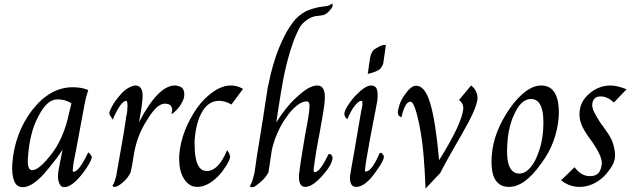

<svg xmlns="http://www.w3.org/2000/svg" viewBox="-20 -1045 3525 1072"><path d="M379 -467.7Q345.1 -490.3 301.5 -490.3Q270.8 -490.3 244.4 -466.2Q217.9 -442.1 194.9 -396.4Q169.2 -350.3 154.6 -290.5Q140 -230.8 135.9 -163.1Q130.8 -94.9 160 -94.9Q194.9 -94.9 256.4 -170.8Q296.4 -217.9 323.8 -280.8Q351.3 -343.6 364.1 -407.7ZM329.2 -209.7Q325.6 -205.1 314.6 -187.9Q303.6 -170.8 287.2 -150Q270.8 -129.2 253.3 -107.4Q235.9 -85.6 221 -69.2Q156.4 0 106.7 0Q72.8 0 59 -34.6Q45.1 -69.2 48.7 -130.8Q61.5 -301.5 160 -430.8Q260 -557.9 385.6 -557.9Q409.7 -557.9 432.3 -554.1Q454.9 -550.3 472.8 -542.1Q472.8 -540 466.4 -521.8Q460 -503.6 451.3 -457.9L405.1 -209.7Q390.3 -138.5 388.7 -121Q387.2 -107.7 387.2 -103.6Q383.6 -85.6 390.3 -85.6Q421 -85.6 472.8 -194.9Q492.3 -177.4 492.3 -167.7Q490.3 -143.6 446.7 -83.6Q416.4 -43.6 389 -21.8Q361.5 0 338.5 0Q321 0 312.3 -18.5Q303.6 -36.9 303.6 -60Q303.6 -66.2 305.1 -81.3Q306.7 -96.4 309.7 -109.7Z M956.4 -567.7Q970.8 -567.7 986.9 -560.5Q1003.1 -553.3 1006.7 -535.9Q1011.3 -517.9 1006.7 -498.5Q1001.5 -480.5 986.9 -457.2Q972.3 -433.8 938.5 -406.7V-412.8Q943.6 -432.3 939.5 -443.6Q935.4 -454.9 928.2 -459.5Q921 -464.1 913.1 -465.1Q905.1 -466.2 900 -466.2Q854.9 -466.2 800 -372.8Q772.3 -330.8 754.9 -284.6Q737.4 -238.5 728.7 -190.3Q725.6 -175.9 723.3 -157.2Q721 -138.5 717.7 -122.6Q714.4 -106.7 711.8 -95.1Q709.2 -83.6 709.2 -82.1Q695.4 -54.9 676.7 -36.4Q657.9 -17.9 638.5 -6.7Q625.6 0 616.2 -1.8Q606.7 -3.6 609.2 -11.3Q615.9 -19.5 620 -32.3Q624.1 -45.1 627.2 -56.4Q630.8 -69.2 632.3 -82.1Q645.1 -154.9 654.1 -206.4Q663.1 -257.9 669.5 -294.4Q675.9 -330.8 679 -354.9Q682.1 -379 685.1 -396.4Q688.7 -407.7 690.3 -423.8Q691.8 -440 691.8 -453.3Q691.8 -482.1 685.1 -482.1Q654.9 -482.1 609.2 -377.4Q601.5 -390.3 595.9 -398.5Q590.3 -406.7 590.3 -414.4Q590.3 -421 604.1 -448.5Q617.9 -475.9 645.1 -507.7Q669.2 -538.5 695.1 -553.1Q721 -567.7 735.4 -567.7Q781 -567.7 775.9 -496.4Q774.4 -474.4 769.5 -440.5Q764.6 -406.7 756.4 -363.1Q863.1 -567.7 956.4 -567.7Z M1272.3 -461.5Q1236.9 -482.1 1203.1 -482.1Q1145.1 -482.1 1109.7 -422.6Q1091.8 -393.3 1080.5 -350Q1069.2 -306.7 1066.2 -253.3Q1066.2 -230.8 1067.7 -203.3Q1069.2 -175.9 1075.6 -150Q1082.1 -124.1 1095.9 -107.2Q1109.7 -90.3 1135.4 -90.3Q1199.5 -90.3 1248.2 -206.7Q1257.9 -193.3 1261.3 -183.8Q1264.6 -174.4 1264.6 -169.2Q1264.6 -163.1 1259 -149.5Q1253.3 -135.9 1243.6 -120.5Q1233.8 -105.1 1221.8 -89Q1209.7 -72.8 1198.5 -61.5Q1166.2 -29.2 1137.2 -15.4Q1108.2 -1.5 1082.1 -1.5Q1051.8 -1.5 1031.5 -18.7Q1011.3 -35.9 999 -61.5Q986.7 -87.2 982.8 -118.7Q979 -150.3 980.5 -177.4Q986.7 -250.3 1012.8 -316.9Q1039 -383.6 1082.1 -445.1Q1124.1 -501.5 1173.3 -534.6Q1222.6 -567.7 1269.2 -567.7Q1304.6 -567.7 1336.9 -548.7Z M1822.6 -185.6Q1836.9 -177.4 1836.9 -161.5Q1831.8 -121 1779 -63.1Q1723.6 -1.5 1685.1 -1.5Q1644.6 -1.5 1649.7 -70.8Q1654.4 -116.4 1668.7 -201.5Q1681.5 -282.1 1690.5 -329Q1699.5 -375.9 1703.1 -401.5Q1707.7 -430.8 1707.7 -442.1Q1710.8 -479 1693.3 -479Q1666.2 -479 1635.4 -454.1Q1604.6 -429.2 1573.8 -383.6Q1548.2 -346.7 1527.9 -300Q1507.7 -253.3 1497.9 -207.7Q1493.3 -179 1488.5 -145.9Q1483.6 -112.8 1479 -83.6Q1466.2 -57.9 1444.9 -37.9Q1423.6 -17.9 1404.6 -5.1Q1393.3 1.5 1383.6 0Q1373.8 -1.5 1376.9 -9.7Q1383.6 -19.5 1387.7 -31.5Q1391.8 -43.6 1394.4 -54.9Q1397.9 -67.7 1401 -80.5Q1403.1 -92.3 1406.2 -116.2Q1409.2 -140 1412.3 -160Q1435.4 -300 1447.4 -377.4Q1459.5 -454.9 1464.9 -492.1Q1470.3 -529.2 1472.1 -537.9Q1473.8 -546.7 1473.8 -550.3Q1480.5 -583.6 1491.8 -632.1Q1503.1 -680.5 1521.5 -733.8Q1540 -787.2 1566.7 -841Q1593.3 -894.9 1630.3 -938.5Q1668.7 -977.4 1710 -991.3Q1751.3 -1005.1 1779 -1007.7Q1793.3 -1009.7 1804.6 -1011.3Q1815.9 -1012.8 1833.8 -1024.1Q1837.9 -1027.2 1837.4 -1014.4Q1836.9 -1001.5 1810.8 -975.9Q1796.4 -963.1 1783.3 -960.5Q1770.3 -957.9 1757.4 -956.4Q1731.8 -956.4 1703.6 -940.3Q1675.4 -924.1 1655.9 -896.4Q1633.8 -856.4 1615.9 -806.4Q1597.9 -756.4 1585.1 -706.4Q1572.3 -656.4 1563.3 -611.3Q1554.4 -566.2 1549.7 -535.9Q1541.5 -487.2 1535.9 -449.2Q1530.3 -411.3 1522.6 -361.5Q1576.9 -448.7 1633.8 -500Q1704.6 -567.7 1751.3 -567.7Q1773.8 -567.7 1783.6 -550.8Q1793.3 -533.8 1793.8 -509.7Q1794.4 -485.6 1790.5 -458.2Q1786.7 -430.8 1783.6 -411.3Q1775.4 -361.5 1765.6 -309Q1755.9 -256.4 1746.7 -206.7Q1741.5 -174.4 1737.7 -149.2Q1733.8 -124.1 1731.8 -106.7Q1728.7 -83.6 1736.9 -83.6Q1766.2 -83.6 1813.8 -183.6Z M2108.7 -192.3Q2123.6 -179 2123.6 -169.2Q2121.5 -145.1 2077.9 -85.6Q2019 -1.5 1968.7 -1.5Q1930.3 -1.5 1934.4 -63.1Q1936.4 -72.8 1943.1 -114.4Q1949.2 -151.3 1962.3 -223.8Q1975.4 -296.4 1997.4 -429.2Q1999.5 -433.8 2001 -442.6Q2002.6 -451.3 2003.3 -460.3Q2004.1 -469.2 2003.3 -475.6Q2002.6 -482.1 1997.4 -482.1Q1983.1 -482.1 1962.1 -456.4Q1941 -430.8 1919 -379Q1908.7 -388.7 1905.6 -396.2Q1902.6 -403.6 1902.6 -409.7Q1904.1 -427.2 1920.3 -453.1Q1936.4 -479 1960.5 -506.7Q2019 -567.7 2050.8 -567.7Q2073.8 -567.7 2081.8 -551.8Q2089.7 -535.9 2088.2 -501.5Q2088.2 -494.9 2086.4 -481.3Q2084.6 -467.7 2081.5 -454.9Q2057.4 -332.3 2044.6 -262.3Q2031.8 -192.3 2026.2 -157.4Q2020.5 -122.6 2019.7 -113.8Q2019 -105.1 2019 -105.1Q2015.4 -87.2 2021.5 -87.2Q2055.9 -87.2 2099.5 -190.3ZM2121.5 -701.5Q2119 -679 2103.6 -662.1Q2088.2 -645.1 2033.3 -632.3L2046.2 -721Q2052.3 -757.9 2072.6 -770.8Q2092.8 -783.6 2108.7 -790.3Q2115.4 -793.3 2124.9 -794.1Q2134.4 -794.9 2134.4 -793.3Q2130.3 -763.1 2127.7 -745.1Q2125.1 -727.2 2123.6 -717.9Q2121.5 -706.7 2121.5 -701.5Z M2301 -566.2Q2352.3 -569.2 2382.3 -467.7Q2412.3 -366.2 2431.8 -150.3Q2559 -354.9 2566.7 -436.9Q2568.7 -466.2 2543.1 -487.2L2610.3 -567.7Q2647.7 -538.5 2646.2 -493.3Q2643.1 -464.1 2622.1 -416.7Q2601 -369.2 2559 -296.4Q2526.7 -240 2495.9 -186.2Q2465.1 -132.3 2437.9 -79L2355.9 7.7Q2352.3 -90.3 2345.1 -175.9Q2337.9 -261.5 2323.6 -335.9Q2295.9 -477.4 2271.8 -477.4Q2241 -477.4 2221.5 -390.3Q2201 -396.4 2201 -417.9Q2202.6 -435.9 2210.8 -460.8Q2219 -485.6 2236.4 -511.3Q2273.8 -566.2 2301 -566.2Z M2812.8 -245.1Q2799.5 -75.9 2880.5 -75.9Q2904.1 -75.9 2925.9 -94.4Q2947.7 -112.8 2965.6 -145.1Q2984.6 -182.1 2996.9 -225.6Q3009.2 -269.2 3012.8 -322.6Q3023.6 -492.3 2944.6 -492.3Q2894.9 -492.3 2859 -422.6Q2819 -348.7 2812.8 -245.1ZM2999.5 -129.2Q2909.2 -1.5 2822.1 -1.5Q2712.8 -1.5 2725.6 -175.9Q2730.3 -243.6 2756.2 -309.7Q2782.1 -375.9 2825.6 -438.5Q2867.2 -498.5 2913.1 -533.1Q2959 -567.7 3001 -567.7Q3055.9 -567.7 3080 -521.8Q3104.1 -475.9 3099.5 -393.3Q3094.9 -325.6 3070.5 -257.9Q3046.2 -190.3 2999.5 -129.2Z M3188.2 -111.3Q3224.1 -61.5 3273.8 -61.5Q3306.2 -61.5 3321.5 -79Q3336.9 -96.4 3340 -132.3Q3341.5 -172.8 3288.2 -250.3L3264.1 -283.6Q3236.9 -322.6 3226.2 -350.8Q3215.4 -379 3215.4 -406.7Q3215.4 -475.9 3269.2 -521Q3291.3 -542.1 3322.8 -554.9Q3354.4 -567.7 3388.2 -567.7Q3424.1 -567.7 3478.5 -546.7L3407.7 -472.8Q3370.8 -506.7 3333.3 -506.7Q3291.3 -506.7 3286.7 -463.1Q3284.6 -445.1 3297.7 -418.7Q3310.8 -392.3 3333.3 -357.9Q3340 -350.3 3346.4 -340.5Q3352.8 -330.8 3359 -322.6Q3389.7 -280.5 3400.3 -250.8Q3410.8 -221 3413.8 -188.7Q3416.9 -150.3 3396.9 -117.9Q3376.9 -85.6 3349.7 -57.9Q3288.2 -1.5 3215.4 -1.5Q3159 -1.5 3112.8 -38.5Z"/></svg>

Font: MM Jasmine
Style: Regular
Weight: 400
Designer: Khon Soe Zaw Thu
Version: Version 1.00 July 11, 2016, initial release